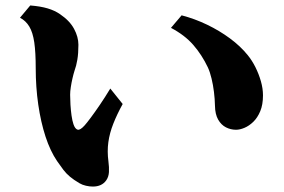

<svg xmlns="http://www.w3.org/2000/svg" viewBox="-20 -707 1040 703"><path d="M90.8 -687Q127.9 -684.1 154.3 -676.3Q180.7 -668.5 200.2 -654.8Q235.4 -630.9 251.2 -601.3Q267.1 -571.8 267.1 -543Q267.1 -511.7 263.2 -488.5Q259.3 -465.3 252.9 -448.2Q249 -436 245.4 -420.2Q241.7 -404.3 239.3 -388.4Q236.8 -372.6 236.8 -359.9Q236.8 -343.8 238 -323.5Q239.3 -303.2 241.9 -284.2Q244.6 -265.1 249 -252Q254.9 -234.9 264.2 -232.2Q273.4 -229.5 290 -248Q297.9 -256.8 312.5 -276.4Q327.1 -295.9 345.9 -323.5Q364.7 -351.1 383.8 -382.8L429.2 -326.2Q408.2 -288.1 394.8 -253.9Q381.3 -219.7 376.7 -186.3Q372.1 -152.8 377 -116.2Q379.9 -94.2 378.9 -76.9Q377.9 -59.6 369.1 -46.9Q353 -23.9 319.8 -23.9Q308.1 -23.9 294.9 -26.9Q281.7 -29.8 271 -36.1Q249.5 -48.8 236.1 -60.1Q222.7 -71.3 212.4 -84.7Q202.1 -98.1 189 -117.2Q164.1 -153.8 146.7 -206.8Q129.4 -259.8 120.1 -324Q110.8 -388.2 110.8 -457Q110.8 -515.1 105.5 -551.8Q100.1 -588.4 87.4 -609.6Q74.7 -630.9 53.2 -642.1ZM645 -650.9Q693.4 -638.2 738.5 -616.5Q783.7 -594.7 822 -566.4Q860.4 -538.1 887.2 -504.9Q902.8 -485.8 915.3 -460.9Q927.7 -436 935.3 -409.4Q942.9 -382.8 942.9 -357.9Q942.9 -323.7 932.9 -299.8Q922.9 -275.9 907.5 -261Q892.1 -246.1 875.2 -239Q858.4 -231.9 844.2 -231.9Q824.7 -231.9 807.4 -240.7Q790 -249.5 778.8 -269Q767.6 -288.6 767.1 -319.8Q766.6 -344.7 763.4 -370.4Q760.3 -396 754.6 -419.4Q749 -442.9 741.2 -460Q719.2 -506.3 687.7 -542.5Q656.2 -578.6 606 -605Z"/></svg>

Font: BIZ UDMincho
Style: Bold
Weight: 700
Monospace: yes
Designer: TypeBank Co., Ltd.
Foundry: Morisawa Inc.
Version: Version 1.06